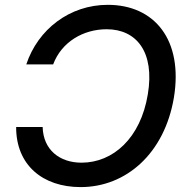

<svg xmlns="http://www.w3.org/2000/svg" viewBox="-20 -757 775 787"><path d="M154.8 -236.5H46.2C45.5 -81 154.5 9.9 310.7 9.9C496.1 9.9 654.1 -127.1 692.8 -356.9C731.5 -592.7 614 -737.2 421.9 -737.2C265.6 -737.2 135.7 -637.1 87.7 -492.9H197.8C232.6 -585.9 322.1 -637.1 417.3 -637.1C538.7 -637.1 615.1 -544.7 585.9 -370.4C556.5 -190.7 443.2 -90.2 314.3 -90.2C224.8 -90.2 157.3 -142.4 154.8 -236.5Z"/></svg>

Font: Margiela Sans Medium
Style: Italic
Weight: 500
Italic angle: -9.39999°
Designer: Stefan Endress, Andreas Faust
Version: Version 1.100;FEAKit 1.0